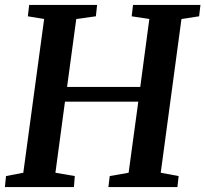

<svg xmlns="http://www.w3.org/2000/svg" viewBox="-22 -763 838 783"><path d="M-2 0 2.5 -45 73 -58.5 158 -685.5 91.5 -696.5 97 -743H374L369 -696.5L289 -685.5L251.5 -408.5H550L587 -685.5L515 -696.5L520.5 -743H795.5L790 -696.5L718 -685.5L633.5 -58.5L706.5 -45L701.5 0H420L425.5 -45L502.5 -58.5L542 -348.5H243L204 -58.5L283 -45L279.5 0Z"/></svg>

Font: Merriweather 24pt SemiBold
Style: Italic
Weight: 600
Italic angle: -7.8°
Version: Version 2.101